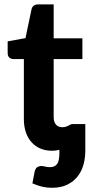

<svg xmlns="http://www.w3.org/2000/svg" viewBox="-20 -690 430 889"><path d="M255 3.5Q239 8 220.5 8Q191 8 167 -2.2Q143 -12.5 126 -31.5Q109 -50.5 99.8 -77.5Q90.5 -104.5 90.5 -138.5V-416.5H42Q31 -416.5 23.2 -423.5Q15.5 -430.5 15.5 -444.5V-498.5L98 -513.5L126 -647Q131.5 -669.5 156.5 -669.5H228.5V-512.5H361.5V-416.5H228.5V-147.5Q228.5 -126 238.8 -113.5Q249 -101 268 -101Q278 -101 284.8 -103.2Q291.5 -105.5 296.8 -108.2Q302 -111 306 -113.2Q310 -115.5 315 -115.5H375V8.5Q375 40.5 366.8 71.2Q358.5 102 340 126Q321.5 150 292 164.8Q262.5 179.5 220 179.5Q197.5 179.5 176.5 174.8Q155.5 170 130 159L140.5 104Q145 88 153.8 83.2Q162.5 78.5 171 78.5Q179 78.5 188.8 81.2Q198.5 84 212 84Q234 84 244.5 69.2Q255 54.5 255 18.5Z"/></svg>

Font: Lato 2
Style: Regular
Weight: 800
Designer: Lukasz Dziedzic with Adam Twardoch and Botio Nikoltchev
Foundry: tyPoland Lukasz Dziedzic
Version: Version 2.015; 2015-08-06; http://www.latofonts.com/